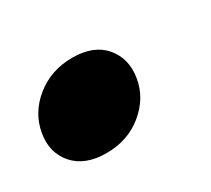

<svg xmlns="http://www.w3.org/2000/svg" viewBox="-55 -263 391 356"><g transform="rotate(-30 141.0 -85.5)"><path d="M89.7 7.5Q43.9 7.5 20.5 -19Q-2.8 -45.6 3.8 -84.5Q10.4 -123.9 43.5 -150.8Q76.7 -177.6 122.5 -177.6Q167.9 -177.6 190.7 -150.8Q213.5 -123.9 206.9 -84.5Q200.3 -45.6 167.6 -19Q135 7.5 89.7 7.5Z"/></g></svg>

Font: Poppins Variable
Style: Italic
Weight: 100
Italic angle: -10°
Designer: Jonny Pinhorn
Foundry: Indian Type Foundry
Version: Version 6.000